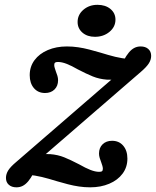

<svg xmlns="http://www.w3.org/2000/svg" viewBox="-20 -778 657 809"><path d="M5.1 -28.4Q5.1 -44.8 14.9 -60.4Q24.8 -75.9 48.6 -95.8L497.4 -484L495.5 -452.7Q462.5 -439.9 430.3 -442.4Q398.1 -444.9 371 -455.9Q343.9 -466.9 308 -485.6Q281.8 -500.8 261.3 -508.8Q240.8 -516.9 224.2 -516.9Q215.2 -516.9 211.9 -514Q208.5 -511.1 208.5 -503.6Q208.5 -498.3 210.8 -491.1Q213 -483.8 215.4 -477Q219.1 -468.2 221.9 -458.6Q224.7 -449 224.7 -440.1Q224.7 -415.6 209.6 -400.9Q194.4 -386.1 169.8 -386.1Q140.4 -386.1 122.8 -406.8Q105.2 -427.5 105.2 -461.2Q105.2 -497.3 125.5 -524.6Q145.8 -551.9 181.5 -567.1Q217.2 -582.3 261.7 -582.3Q286.2 -582.3 309.5 -578.8Q332.7 -575.4 356.1 -569.3Q379.4 -563.2 401.3 -556.8Q437.7 -545.5 465.7 -538.6Q493.6 -531.8 525.8 -529L500.8 -522.6Q512.1 -543.9 523.2 -557Q534.3 -570.2 546.3 -576.2Q558.2 -582.3 572.7 -582.3Q592.8 -582.3 604.8 -571.6Q616.9 -560.9 616.9 -542.6Q616.9 -526.1 607 -510.8Q597.2 -495.5 573.4 -475.1L124.6 -86.9L126.4 -118.2Q159.5 -131 191.7 -128.5Q223.9 -126 251 -115Q278 -104 313.9 -85.3Q340.2 -70.2 360.9 -62.1Q381.6 -54 397.7 -54Q406.8 -54 410.1 -56.9Q413.4 -59.9 413.4 -67.4Q413.4 -72.6 411.2 -79.9Q409 -87.1 406.5 -94Q402.9 -102.8 400.1 -112.4Q397.2 -122 397.2 -130.9Q397.2 -155.4 412.4 -170.1Q427.6 -184.8 452.2 -184.8Q481.6 -184.8 499.2 -164.1Q516.8 -143.5 516.8 -109.7Q516.8 -73.7 496.5 -46.4Q476.2 -19 440.5 -3.9Q404.8 11.3 360.2 11.3Q335.7 11.3 312.5 7.8Q289.3 4.4 265.9 -1.7Q242.5 -7.8 220.6 -14.2Q184.3 -25.5 156.3 -32.3Q128.3 -39.1 96.1 -41.9L121.1 -48.4Q109.8 -27 98.7 -13.9Q87.6 -0.8 75.7 5.2Q63.8 11.3 49.2 11.3Q29.2 11.3 17.2 0.6Q5.1 -10 5.1 -28.4ZM307 -685.4Q307 -715.9 331.3 -736.8Q355.7 -757.7 390.6 -757.7Q424.3 -757.7 445.4 -740.2Q466.5 -722.6 466.5 -695.3Q466.5 -664.7 441.3 -643.8Q416.1 -622.9 379.9 -622.9Q347.8 -622.9 327.4 -640.5Q307 -658.1 307 -685.4Z"/></svg>

Font: Playfair Micro SmCond SmLight
Style: Italic
Weight: 360
Width: 4
Italic angle: -15.6°
Designer: Claus Eggers Sørensen
Foundry: Claus Eggers Sørensen
Version: Version 2.203;Glyphs 3.3 (3326)